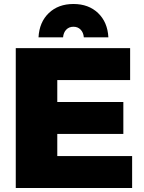

<svg xmlns="http://www.w3.org/2000/svg" viewBox="-20 -942 723 962"><path d="M59 -701H632V-541H267V-431H598V-271H267V-160H642V0H59ZM173 -755Q177 -831 224.5 -876.5Q272 -922 348 -922Q424 -922 471.5 -876.5Q519 -831 523 -755H400Q398 -779 384 -793.5Q370 -808 348 -808Q326 -808 312 -793.5Q298 -779 296 -755Z"/></svg>

Font: #9Slide03 Montserrat ExtraBold
Style: Regular
Weight: 800
Designer: Julieta Ulanovsky
Foundry: Julieta Ulanovsky
Version: Version 6.001